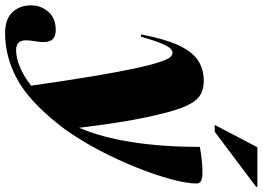

<svg xmlns="http://www.w3.org/2000/svg" viewBox="-249 -617 1004 734"><g transform="rotate(90 253.0 -250.0)"><path d="M26 -287H17.5Q34.5 -376 58.2 -428.5Q82 -481 115.5 -504Q149 -527 195 -527Q232.5 -527 256 -508.8Q279.5 -490.5 297.5 -444.5Q314 -402 334.2 -308.2Q354.5 -214.5 374.5 -50.5Q411 -135.5 429.2 -251.8Q447.5 -368 447.5 -512Q468.5 -516 495 -519Q521.5 -522 544.5 -522Q568 -522 577.8 -516.5Q587.5 -511 587.5 -499.5Q587.5 -462 571 -401.2Q554.5 -340.5 525.8 -268.8Q497 -197 459.8 -126.2Q422.5 -55.5 381 2.5V3.5L378.5 6Q369 18.5 360 30Q270 143 186.2 187.8Q102.5 232.5 12.5 232.5Q-40.5 232.5 -67 204.8Q-93.5 177 -93.5 133.5Q-93.5 95 -68.8 67Q-44 39 0 39Q31.5 39 41.2 58Q51 77 43.5 119Q36 161 45.2 175.8Q54.5 190.5 77.5 190.5Q105.5 190.5 140.8 176.5Q176 162.5 213.5 133Q193 -10.5 176.8 -107Q160.5 -203.5 147.8 -262.8Q135 -322 124.5 -354Q113.5 -388 105.2 -397.8Q97 -407.5 88.5 -407.5Q79.5 -407.5 71 -398.8Q62.5 -390 51.8 -364.2Q41 -338.5 26 -287ZM363.5 -569 449 -732H600V-727L390 -569Z"/></g></svg>

Font: Newsreader Display ExtraBold
Style: Italic
Weight: 800
Italic angle: -17°
Designer: Hugues Gentile
Foundry: Production Type
Version: Version 1.001